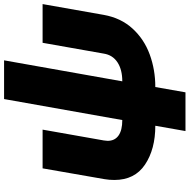

<svg xmlns="http://www.w3.org/2000/svg" viewBox="-14 -756 930 942"><g transform="rotate(-90 451.0 -285.0)"><path d="M469 160 495 12Q580 12 655 -15.5Q730 -43 782 -100Q834 -157 849 -241L902 -541H712L659 -241Q652 -197 616 -173.5Q580 -150 523 -150L626 -730H436L333 -150Q283 -150 257 -168.5Q231 -187 231 -222Q231 -227 233 -241L286 -541H96L43 -237Q39 -214 39 -189Q39 -89 114.5 -38.5Q190 12 305 12L279 160Z"/></g></svg>

Font: Geom Black
Style: Bold Italic
Weight: 900
Italic angle: -10°
Version: Version 1.102